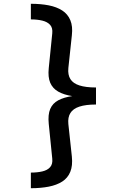

<svg xmlns="http://www.w3.org/2000/svg" viewBox="-20 -857 640 1014"><path d="M143 -837Q195 -837 237.2 -828.8Q279.5 -820.5 308.8 -801.5Q338 -782.5 351.5 -750.2Q365 -718 359.5 -670.5L341 -497.5Q337.5 -462 351.8 -439.2Q366 -416.5 399.5 -405.8Q433 -395 487 -395V-305Q433 -305 399.5 -294Q366 -283 351.8 -260.2Q337.5 -237.5 341 -202L359.5 -30Q364.5 18 351.2 50.5Q338 83 308.8 101.8Q279.5 120.5 237.2 128.8Q195 137 143 137V54.5Q177 54.5 203.8 48.2Q230.5 42 244.8 25.8Q259 9.5 256 -19L237.5 -202.5Q232.5 -251.5 245.2 -281.5Q258 -311.5 287.5 -327.2Q317 -343 361.5 -349.5Q317 -356.5 287.5 -373.2Q258 -390 245.2 -420Q232.5 -450 237.5 -497.5L256 -681Q259 -709.5 244.8 -725.5Q230.5 -741.5 204 -748Q177.5 -754.5 143 -754.5Z"/></svg>

Font: Fira Code Light Medium
Style: Regular
Weight: 500
Monospace: yes
Version: Version 5.002